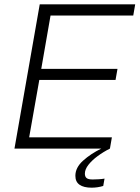

<svg xmlns="http://www.w3.org/2000/svg" viewBox="-20 -688 646 889"><path d="M47 0 164 -668H606L597 -616H214L171 -369H524L515 -318H162L115 -52H498L489 0ZM404 181Q368 181 348.5 167.5Q329 154 329 126Q329 88 364.5 56Q400 24 449 0H489Q459 15 432.5 34.5Q406 54 389.5 75Q373 96 373 116Q373 130 381 136.5Q389 143 409 143Q422 143 437.5 142Q453 141 464 139L458 173Q445 177 431.5 179Q418 181 404 181Z"/></svg>

Font: Gantari Light
Style: Italic
Weight: 300
Italic angle: -10°
Version: Version 1.000